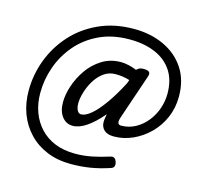

<svg xmlns="http://www.w3.org/2000/svg" viewBox="-116 -792 1124 1073"><g transform="rotate(15 446.5 -255.5)"><path d="M252 -168Q252 -212 269 -263.5Q286 -315 318.5 -361.5Q351 -408 399 -438Q447 -468 508 -468Q529 -468 553 -462.5Q577 -457 599 -448L602 -450Q609 -457 617.5 -460.5Q626 -464 639 -464Q665 -464 672.5 -455.5Q680 -447 674 -430L586 -171Q578 -148 581 -136.5Q584 -125 599 -125Q644 -125 682 -146Q720 -167 747.5 -201.5Q775 -236 789.5 -278.5Q804 -321 804 -364Q804 -443 769 -496Q734 -549 670.5 -576Q607 -603 523 -603Q423 -603 347 -567Q271 -531 219.5 -470.5Q168 -410 142 -336Q116 -262 116 -185Q116 -125 134.5 -74.5Q153 -24 188.5 14Q224 52 275 72.5Q326 93 392 93Q440 93 487.5 83.5Q535 74 588 57Q613 49 623 79Q632 110 607 118Q547 138 493.5 146.5Q440 155 384 155Q307 155 245.5 130Q184 105 140 59Q96 13 73 -48Q50 -109 50 -181Q50 -273 82.5 -359.5Q115 -446 177 -515Q239 -584 328.5 -625Q418 -666 531 -666Q628 -666 705 -630Q782 -594 826 -527Q870 -460 870 -365Q870 -300 846 -244Q822 -188 780 -146Q738 -104 685 -80Q632 -56 575 -56Q537 -56 518.5 -74Q500 -92 500 -119Q500 -129 502 -142.5Q504 -156 506 -166Q459 -111 417 -82.5Q375 -54 338 -54Q300 -54 276 -85Q252 -116 252 -168ZM336 -184Q336 -167 340 -154Q344 -141 351 -134.5Q358 -128 367 -128Q392 -128 424.5 -155.5Q457 -183 494.5 -235.5Q532 -288 571 -363L578 -383Q559 -389 539 -392Q519 -395 496 -395Q457 -395 427 -372.5Q397 -350 377 -316.5Q357 -283 346.5 -247Q336 -211 336 -184Z"/></g></svg>

Font: Playwrite CA
Style: Regular
Weight: 400
Designer: Veronika Burian, José Scaglione
Foundry: TypeTogether
Version: Version 1.002